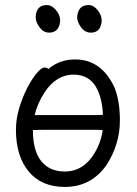

<svg xmlns="http://www.w3.org/2000/svg" viewBox="-20 -721 540 759"><path d="M110 -207Q110 -125 143 -84Q176 -43 236 -43Q322 -43 367 -141Q381 -171 386 -207L354 -208H154Q128 -208 110 -207ZM387 -267Q384 -335 359 -378Q330 -426 271 -426Q203 -426 157 -357Q128 -313 117 -266H355Q370 -266 387 -267ZM236 18Q144 18 93.5 -43Q43 -104 43 -207Q43 -251 56 -294Q69 -337 87.5 -373Q106 -409 125 -431.5Q144 -454 155 -454Q168 -454 171 -448Q215 -486 277 -486Q382 -486 433 -374Q454 -321 454 -245Q454 -150 400 -67Q339 18 236 18ZM174 -592Q152 -592 136.5 -613Q121 -634 121 -653Q123 -701 165 -701Q185 -701 201.5 -681Q218 -661 218 -639Q214 -592 174 -592ZM339 -592Q316 -592 300.5 -613Q285 -634 285 -653Q288 -701 330 -701Q350 -701 366 -681Q382 -661 382 -639Q379 -592 339 -592Z"/></svg>

Font: Moon Stars Kai HW
Style: Regular
Weight: 400
Designer: GuiWonder
Version: Version 1.101